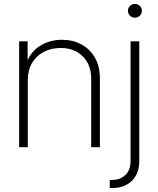

<svg xmlns="http://www.w3.org/2000/svg" viewBox="-20 -736 791 960"><path d="M119.1 -337.4V0H75.7V-529.3H118.2V-408.2H108.4Q128.4 -474.1 178.2 -505.6Q228 -537.1 290 -537.1Q345.2 -537.1 387.7 -513.7Q430.2 -490.2 454.8 -447.3Q479.5 -404.3 479.5 -343.8V0H436V-341.3Q436 -412.6 393.8 -454.3Q351.6 -496.1 283.2 -496.1Q236.3 -496.1 199.2 -476.8Q162.1 -457.5 140.6 -421.6Q119.1 -385.7 119.1 -337.4ZM632.8 -529.3H676.3V71.8Q676.3 112.3 659.2 142.1Q642.1 171.9 612.3 188Q582.5 204.1 543.9 204.1H528.8V163.6H542.5Q581.1 163.6 606.9 138.9Q632.8 114.3 632.8 69.3ZM654.3 -647.5Q640.1 -647.5 629.9 -657.7Q619.6 -668 619.6 -682.1Q619.6 -696.3 629.9 -706.3Q640.1 -716.3 654.3 -716.3Q668.9 -716.3 679.2 -706.3Q689.5 -696.3 689.5 -682.1Q689.5 -668 679.2 -657.7Q668.9 -647.5 654.3 -647.5Z"/></svg>

Font: Inter 24pt ExtraLight
Style: Regular
Weight: 250
Designer: Rasmus Andersson
Foundry: rsms
Version: Version 4.001;git-66647c0bb